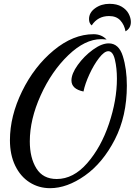

<svg xmlns="http://www.w3.org/2000/svg" viewBox="-20 -898 705 1005"><path d="M32 -164Q32 -290 95.5 -420Q159 -550 261 -634.5Q363 -719 470 -719Q511 -719 538 -691Q522 -693 509 -693Q425 -693 337.5 -609Q250 -525 193 -399Q136 -273 136 -158Q136 -72 170.5 -16.5Q205 39 277 39Q364 39 436.5 -44Q509 -127 550.5 -250.5Q592 -374 592 -486Q592 -541 581.5 -585.5Q571 -630 547 -630Q526 -630 498.5 -594.5Q471 -559 448 -509Q425 -459 417 -419Q354 -432 354 -477Q354 -512 387 -558Q420 -604 466 -637.5Q512 -671 549 -671Q602 -671 623 -604Q644 -537 644 -450Q644 -290 581 -167.5Q518 -45 424.5 21Q331 87 242 87Q183 87 135 56.5Q87 26 59.5 -31Q32 -88 32 -164ZM551 -814Q492 -814 460 -765Q446 -776 446 -798Q446 -832 478 -855Q510 -878 553 -878Q592 -878 617 -863Q642 -848 653.5 -826Q665 -804 665 -783Q665 -750 637 -734Q631 -768 610 -791Q589 -814 551 -814Z"/></svg>

Font: Dancing Script
Style: Bold
Weight: 700
Designer: Pablo Impallari
Foundry: Pablo Impallari
Version: Version 2.000